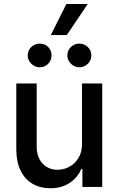

<svg xmlns="http://www.w3.org/2000/svg" viewBox="-20 -958 607 984"><path d="M400.4 -530.3H503.9V0H402.3V-91.8H396.5Q377.4 -47.4 336.4 -20.3Q295.4 6.8 238.3 6.8Q186.5 6.8 147 -16.1Q107.4 -39.1 85.4 -84Q63.5 -128.9 63.5 -193.4V-530.3H168V-206.1Q168 -170.4 181.6 -143.6Q195.3 -116.7 219.5 -102.3Q243.7 -87.9 275.4 -87.9Q305.7 -87.9 334.5 -102.8Q363.3 -117.7 381.8 -147.7Q400.4 -177.7 400.4 -220.7ZM122.1 -673.8Q122.1 -690.4 130.4 -704.3Q138.7 -718.3 152.8 -726.3Q167 -734.4 183.6 -734.4Q210 -734.4 227.1 -717Q244.1 -699.7 244.1 -673.8Q244.1 -657.7 236.3 -643.8Q228.5 -629.9 214.6 -621.6Q200.7 -613.3 183.6 -613.3Q167.5 -613.3 153.3 -621.6Q139.2 -629.9 130.6 -644Q122.1 -658.2 122.1 -673.8ZM325.2 -673.8Q325.2 -690.4 333.5 -704.3Q341.8 -718.3 356 -726.3Q370.1 -734.4 386.7 -734.4Q412.6 -734.4 430.4 -716.8Q448.2 -699.2 448.2 -673.8Q448.2 -657.7 439.9 -643.8Q431.6 -629.9 417.5 -621.6Q403.3 -613.3 386.7 -613.3Q370.6 -613.3 356.4 -621.6Q342.3 -629.9 333.7 -644Q325.2 -658.2 325.2 -673.8ZM320.3 -937.5H429.7L322.3 -778.3H240.2Z"/></svg>

Font: Pretendard Std Medium
Style: Regular
Weight: 500
Designer: Base glyphs from Inter by Rasmus Andersson; Hangeul glyphs from Noto Sans CJK(Source Han Sans) by Jang Soo-young and Kan
Foundry: Kil Hyung-jin
Version: Version 1.309